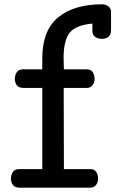

<svg xmlns="http://www.w3.org/2000/svg" viewBox="-20 -869 549 889"><path d="M452.1 -689Q434.1 -689 420.9 -698Q407.7 -707 407.7 -726.1V-759.8Q330.1 -752.9 302.2 -716.8Q274.4 -680.7 274.4 -601.1Q274.4 -596.2 274.7 -591.3Q274.9 -586.4 274.9 -581.5L275.9 -547.9H382.8Q401.4 -547.9 409.7 -534.4Q418 -521 418 -502.9Q418 -486.8 408.4 -474.4Q398.9 -461.9 381.8 -461.9H274.9L275.9 -85.9H398.9Q417.5 -85.9 425.8 -72.5Q434.1 -59.1 434.1 -41Q434.1 -24.9 424.6 -12.5Q415 0 397.9 0H70.8Q50.3 0 40.5 -11.7Q30.8 -23.4 30.8 -42Q30.8 -60.1 39.8 -73Q48.8 -85.9 67.9 -85.9H175.8V-461.9H88.9Q68.4 -461.9 58.6 -473.6Q48.8 -485.4 48.8 -503.9Q48.8 -522 57.9 -534.9Q66.9 -547.9 85.9 -547.9H175.8V-599.1Q175.8 -727.5 249 -788.3Q322.3 -849.1 453.1 -849.1Q469.2 -849.1 481.7 -839.6Q494.1 -830.1 494.1 -813V-729Q494.1 -708.5 482.4 -698.7Q470.7 -689 452.1 -689Z"/></svg>

Font: Cutive
Style: Regular
Weight: 400
Designer: Vernon Adams
Version: Version 1.002